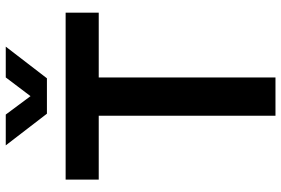

<svg xmlns="http://www.w3.org/2000/svg" viewBox="-175 -802 977 667"><g transform="rotate(-90 313.5 -468.5)"><path d="M245 0V-614H23V-729H603V-614H378V0ZM252 -794 142 -937H249L313 -851L378 -937H485L375 -794Z"/></g></svg>

Font: Mona Sans SemiBold
Style: Regular
Weight: 600
Designer: Deni Anggara
Foundry: GitHub
Version: Version 2.000;Glyphs 3.2.3 (3260)